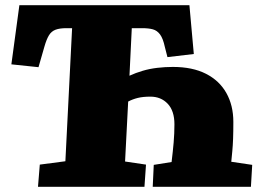

<svg xmlns="http://www.w3.org/2000/svg" viewBox="-20 -723 1011 743"><path d="M481 -430Q505 -441 532 -449Q559 -457 589 -460.5Q619 -464 649 -464Q725 -464 777 -437.5Q829 -411 856 -363Q883 -315 883 -251Q883 -213 882 -186Q881 -159 879 -138.5Q877 -118 875 -97L956 -85L951 0H571L575 -85L644 -96Q649 -137 652 -171.5Q655 -206 655 -242Q655 -294 629 -321.5Q603 -349 562 -349Q533 -349 513 -344Q493 -339 476 -330L464 -98L545 -86L539 0H127L134 -86L233 -99L259 -614H237Q211 -614 195 -608Q179 -602 169.5 -586.5Q160 -571 152 -543L129 -463L24 -474L55 -703H713L730 -514L628 -502L618 -541Q611 -574 599.5 -589.5Q588 -605 571.5 -609.5Q555 -614 530 -614H490Z"/></svg>

Font: Literata 18pt Black
Style: Italic
Weight: 900
Italic angle: -2°
Designer: Latin by Veronika Burian and Jose Scaglione. Greek by Irene Vlachou. Cyrillic by Vera Evstafieva
Foundry: TypeTogether
Version: Version 3.103;gftools[0.9.29]